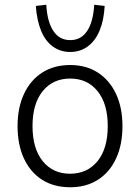

<svg xmlns="http://www.w3.org/2000/svg" viewBox="-20 -781 590 809"><path d="M276 8Q207 8 157.5 -23.5Q108 -55 81 -113Q54 -171 54 -250Q54 -327 81 -385Q108 -443 157.5 -475Q207 -507 276 -507Q343 -507 392.5 -475Q442 -443 469 -385Q496 -327 496 -250Q496 -171 469 -113Q442 -55 392.5 -23.5Q343 8 276 8ZM275 -49Q348 -49 391 -102Q434 -155 434 -250Q434 -344 391 -397Q348 -450 276 -450Q203 -450 160 -397Q117 -344 117 -250Q117 -155 160 -102Q203 -49 275 -49ZM276 -562Q234 -562 202 -585.5Q170 -609 152.5 -653Q135 -697 131 -756L175 -761Q179 -690 204.5 -651Q230 -612 276 -612Q322 -612 347.5 -651Q373 -690 377 -761L421 -756Q418 -697 400 -653Q382 -609 350 -585.5Q318 -562 276 -562Z"/></svg>

Font: Nunitoga
Style: Light
Weight: 300
Designer: Vernon Adams
Foundry: Vernon Adams
Version: Version 1.0